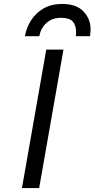

<svg xmlns="http://www.w3.org/2000/svg" viewBox="-20 -951 478 971"><path d="M91 0 214 -700H301L178 0ZM106 -768Q114 -812.5 138 -849.5Q162 -886.5 201.2 -908.8Q240.5 -931 295 -931Q367 -931 402.5 -892.8Q438 -854.5 438 -804Q438 -795 437.2 -786Q436.5 -777 435 -768H363Q364 -772.5 364.5 -777.5Q365 -782.5 365 -787Q365 -823 348 -842Q331 -861 288 -861Q244.5 -861 215.5 -835.2Q186.5 -809.5 179 -768Z"/></svg>

Font: Overpass
Style: Italic
Weight: 400
Italic angle: -10°
Designer: Delve Withrington, Dave Bailey, Thomas Jockin
Foundry: Delve Fonts LLC
Version: Version 4.000